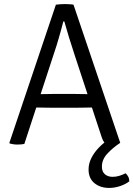

<svg xmlns="http://www.w3.org/2000/svg" viewBox="-20 -706 655 943"><path d="M596.5 145Q604 151 609.5 161.2Q615 171.5 615 184.5Q598.5 198 571.2 207.5Q544 217 516 217Q472.5 217 443.8 193.5Q415 170 415 126.5Q415 97 429.2 69.2Q443.5 41.5 467.2 17.2Q491 -7 519.5 -24.5L570.5 -4.5Q533.5 20 507 48.8Q480.5 77.5 480.5 112.5Q480.5 137 495.2 149.8Q510 162.5 533 162.5Q551 162.5 567.8 157Q584.5 151.5 596.5 145ZM254.5 -683Q263.5 -684.5 276.5 -685.2Q289.5 -686 299.5 -686Q308 -686 321.2 -685.2Q334.5 -684.5 341 -683L570.5 -4.5Q561.5 1 550 3.5Q538.5 6 525 6Q506.5 6 496.8 -2Q487 -10 479 -33.5L347.5 -433Q332.5 -477.5 319 -522Q305.5 -566.5 296 -600.5H291Q286 -581 279.8 -558.2Q273.5 -535.5 267.5 -515Q261.5 -494.5 257.5 -481.5L99.5 1Q92.5 2.5 83.5 3.2Q74.5 4 65.5 4Q54 4 45.5 2.5Q37 1 28 -1L26 -4.5ZM227 -177Q223.5 -177 206.5 -177.2Q189.5 -177.5 172.2 -177.8Q155 -178 151.5 -178H121L145.5 -243.5H172.5Q176 -243.5 190.5 -243.8Q205 -244 219.5 -244.2Q234 -244.5 237.5 -244.5H352Q355 -244.5 370 -244.2Q385 -244 400.2 -243.8Q415.5 -243.5 419 -243.5H446L468 -178H438Q434 -178 416.5 -177.8Q399 -177.5 381.8 -177.2Q364.5 -177 361.5 -177Z"/></svg>

Font: Signika
Style: Regular
Weight: 300
Designer: Anna Giedry
Foundry: Anna Giedry
Version: Version 2.000